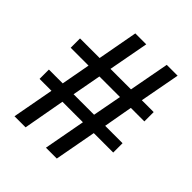

<svg xmlns="http://www.w3.org/2000/svg" viewBox="-187 -764 873 873"><g transform="rotate(45 250.0 -327.5)"><path d="M361.8 -200.7 324.7 0H254.9L292 -200.7H160.2L124 0H52.7L89.8 -200.7H13.2V-260.7H102.1L127.9 -400.9H13.2V-460.9H139.2L174.8 -654.8H245.1L209 -460.9H340.8L377 -654.8H446.8L410.6 -460.9H486.8V-400.9H399.9L375 -260.7H486.8V-200.7ZM197.8 -400.9 171.9 -260.7H303.7L330.1 -400.9Z"/></g></svg>

Font: Liberation Serif
Style: Bold
Weight: 700
Designer: Steve Matteson
Foundry: Ascender Corporation
Version: Version 2.1.5